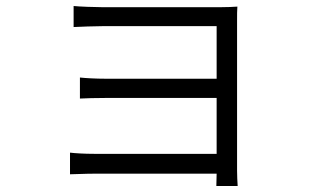

<svg xmlns="http://www.w3.org/2000/svg" viewBox="-20 -566 1040 639"><path d="M213 -58V14C229 14 263 12 295 12H701L700 53H771C770 39 769 18 769 2C769 -85 769 -461 769 -496C769 -515 769 -534 770 -544C757 -543 734 -542 711 -542C630 -542 374 -542 323 -542C299 -542 242 -544 225 -546V-476C242 -477 299 -479 323 -479C374 -479 668 -479 701 -479V-304H332C298 -304 264 -306 246 -308V-238C265 -239 298 -240 332 -240H701V-54H294C260 -54 229 -56 213 -58Z"/></svg>

Font: ChiuKong Gothic MN Normal
Style: Regular
Weight: 350
Designer: Ryoko NISHIZUKA 西塚涼子 (kana, bopomofo & ideographs); Paul D. Hunt (Latin, Greek & Cyrillic); Sandoll Communications 산돌커뮤니
Foundry: Adobe
Version: Version 1.300